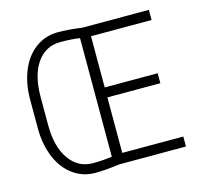

<svg xmlns="http://www.w3.org/2000/svg" viewBox="-105 -837 1018 964"><g transform="rotate(-15 403.5 -355.5)"><path d="M275.9 -40Q328.6 -40 375.5 -46.9V-663.1Q334.5 -669.9 274.9 -669.9Q197.8 -669.9 152.8 -606Q107.9 -542 107.9 -428.7V-281.2Q107.9 -170.4 153.8 -105.2Q199.7 -40 275.9 -40ZM748.5 0H401.9Q325.2 10.3 275.9 10.3Q212.4 10.3 161.9 -25.4Q111.3 -61 83 -126.7Q54.7 -192.4 53.7 -275.4V-429.7Q53.7 -513.7 81.3 -580.3Q108.9 -647 159.7 -683.8Q210.4 -720.7 274.9 -720.7Q328.6 -720.7 401.9 -710.9H746.1V-658.2H431.2V-392.1H706.5V-340.3H431.2V-51.8H748.5Z"/></g></svg>

Font: MAUL Condensed Light
Style: Light
Weight: 300
Designer: MAUL
Version: Version 2.137; 2017; ttfautohint (v1.8.3)